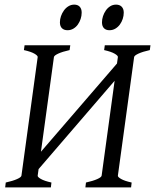

<svg xmlns="http://www.w3.org/2000/svg" viewBox="-20 -811 671 831"><path d="M2.4 0 4.9 -21Q35.6 -27.8 53.7 -35.9Q71.8 -43.9 72.8 -50.8L143.1 -564Q144 -569.8 129.2 -578.6Q114.3 -587.4 83.5 -594.2L86.4 -615.2H284.2L281.2 -594.2Q250.5 -587.4 232.4 -579.1Q214.4 -570.8 213.4 -564L157.2 -154.3L486.3 -536.1L490.2 -564Q491.2 -569.8 476.3 -578.6Q461.4 -587.4 430.7 -594.2L433.6 -615.2H631.3L628.4 -594.2Q597.7 -587.4 579.6 -579.1Q561.5 -570.8 560.5 -564L490.2 -50.8Q489.3 -44.9 504.2 -36.4Q519 -27.8 549.8 -21L547.4 0H349.6L352.1 -21Q382.8 -27.8 400.9 -35.9Q418.9 -43.9 419.9 -50.8L476.1 -461.4L147 -79.1L143.1 -50.8Q142.1 -44.9 157 -36.4Q171.9 -27.8 202.6 -21L200.2 0ZM333.5 -756.3Q333.5 -742.7 329.1 -729.2Q324.7 -715.8 316.9 -704.8Q309.1 -693.8 297.6 -687Q286.1 -680.2 272.5 -680.2Q256.8 -680.2 248 -689Q239.3 -697.8 239.3 -714.4Q239.3 -727.5 243.9 -741Q248.5 -754.4 256.6 -765.6Q264.6 -776.9 276.1 -783.9Q287.6 -791 301.3 -791Q316.4 -791 325 -782Q333.5 -772.9 333.5 -756.3ZM515.6 -756.3Q515.6 -742.7 511.2 -729.2Q506.8 -715.8 498.8 -704.8Q490.7 -693.8 479.2 -687Q467.8 -680.2 453.6 -680.2Q438.5 -680.2 429.9 -689Q421.4 -697.8 421.4 -714.4Q421.4 -727.5 425.8 -741Q430.2 -754.4 438 -765.6Q445.8 -776.9 457 -783.9Q468.3 -791 482.4 -791Q497.6 -791 506.6 -782Q515.6 -772.9 515.6 -756.3Z"/></svg>

Font: Gentium Plus Cyr
Style: Italic
Weight: 400
Italic angle: -8°
Designer: J. Victor Gaultney, Annie Olsen, Iska Routamaa, Becca Hirsbrunner
Foundry: SIL International
Version: Version 5.000